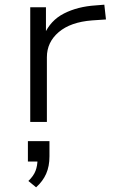

<svg xmlns="http://www.w3.org/2000/svg" viewBox="-20 -520 487 819"><path d="M109 0V-489H176V-371H168Q195 -433 253 -462.5Q311 -492 388 -497L425 -500L432 -437L373 -433Q281 -426 230.5 -383Q180 -340 180 -276V0ZM134 279 101 252Q123 231 131.5 209Q140 187 140 159L156 169H99V82H191V147Q191 189 177 221Q163 253 134 279Z"/></svg>

Font: Nunito Sans 10pt Expanded Light
Style: Regular
Weight: 300
Width: 7
Designer: Vernon Adams
Foundry: Vernon Adams
Version: Version 3.101;gftools[0.9.27]